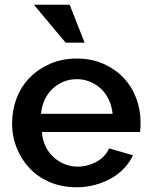

<svg xmlns="http://www.w3.org/2000/svg" viewBox="-20 -780 636 810"><path d="M304 10Q241 10 190.5 -11.5Q140 -33 105 -70Q70 -107 50.5 -156Q31 -205 31 -259Q31 -315 50 -365Q69 -415 105 -452Q141 -489 191.5 -511Q242 -533 304 -533Q367 -533 417 -510.5Q467 -488 501.5 -451.5Q536 -415 554.5 -366Q573 -317 573 -264Q573 -252 572.5 -241Q572 -230 571 -223H157Q159 -190 172 -163Q185 -136 206 -117Q227 -98 253 -87.5Q279 -77 307 -77Q328 -77 349 -82.5Q370 -88 388 -98Q406 -108 419.5 -122.5Q433 -137 440 -154L541 -125Q528 -96 504.5 -71Q481 -46 450.5 -28.5Q420 -11 382.5 -0.5Q345 10 304 10ZM455 -300Q452 -332 439 -359.5Q426 -387 405.5 -406Q385 -425 359 -435.5Q333 -446 304 -446Q273 -446 247 -435Q221 -424 201 -405Q181 -386 168.5 -359Q156 -332 153 -300ZM274 -760 337 -600H257L123 -760Z"/></svg>

Font: Rising Sun SemiBold
Style: Regular
Weight: 600
Designer: Matt McInerney, Pablo Impallari, Rodrigo Fuenzalida (Raleway font), Stephen Hutchings (Greek), Cristiano Sobral (main ch
Foundry: The Rising Sun Project Authors
Version: Version 4.327; ttfautohint (v1.8.4.7-5d5b-dirty)